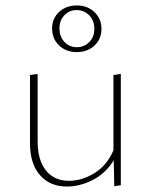

<svg xmlns="http://www.w3.org/2000/svg" viewBox="-20 -681 553 704"><path d="M423 -410V-2L399 2L397 -93Q367 -45 320 -21Q273 3 225 3Q163 3 126.5 -39Q90 -81 90 -155V-406L118 -410V-162Q118 -94 148.5 -56Q179 -18 233 -18Q280 -18 326 -46Q372 -74 396 -130V-406ZM171 -577Q171 -613 196.5 -637Q222 -661 262 -661Q301 -661 326.5 -636.5Q352 -612 352 -575Q352 -538 326.5 -514Q301 -490 261 -490Q222 -490 196.5 -514.5Q171 -539 171 -577ZM326 -575Q326 -605 307.5 -624.5Q289 -644 261 -644Q234 -644 216 -625Q198 -606 198 -577Q198 -547 216 -527.5Q234 -508 262 -508Q289 -508 307.5 -527Q326 -546 326 -575Z"/></svg>

Font: Ysabeau Extralight
Style: Regular
Weight: 200
Designer: Christian Thalmann (Catharsis Fonts)
Version: Version 0.003